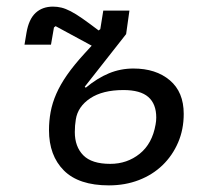

<svg xmlns="http://www.w3.org/2000/svg" viewBox="-20 -548 640 580"><path d="M309 12Q218 12 173 -33Q128 -78 128 -155Q128 -183 133 -210Q138 -237 150 -264.5Q162 -292 182.5 -321.5Q203 -351 235 -386L257 -410L148 -469L143 -465L134 -413H54L60 -449Q67 -490 87.5 -509Q108 -528 140 -528Q153 -528 165.5 -525Q178 -522 193.5 -514Q209 -506 229 -492Q249 -478 278 -456L283 -460L292 -516H371L361 -445L236 -286L239 -283Q274 -312 309 -326.5Q344 -341 383 -341Q451 -341 493 -305.5Q535 -270 535 -204Q535 -157 518 -117.5Q501 -78 471 -49Q441 -20 399.5 -4Q358 12 309 12ZM313 -53Q364 -53 402 -83.5Q440 -114 450 -172Q451 -177 451.5 -182.5Q452 -188 452 -193Q452 -234 428 -255Q404 -276 353 -276Q290 -276 252.5 -251Q215 -226 209 -187Q206 -169 206 -149Q206 -105 231.5 -79Q257 -53 313 -53Z"/></svg>

Font: IBM Plex Mono
Style: Italic
Weight: 400
Italic angle: -9°
Monospace: yes
Designer: Mike Abbink, Paul van der Laan, Pieter van Rosmalen
Foundry: Bold Monday
Version: Version 2.3